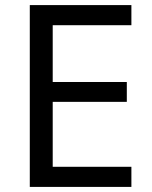

<svg xmlns="http://www.w3.org/2000/svg" viewBox="-20 -734 596 754"><path d="M496 0H97V-714H496V-635H187V-412H478V-334H187V-79H496Z"/></svg>

Font: Noto Sans Mende Kikakui
Style: Regular
Weight: 400
Designer: Monotype Design Team
Foundry: Monotype Imaging Inc.
Version: Version 2.003; ttfautohint (v1.8.4.7-5d5b)